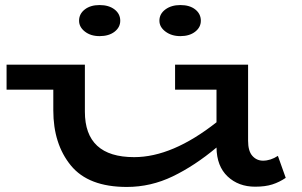

<svg xmlns="http://www.w3.org/2000/svg" viewBox="-20 -727 1197 760"><path d="M1111 -23Q1086 -6 1058 3Q1030 12 990 12Q924 12 881 -28.5Q838 -69 837 -143Q751 -71 664 -29Q577 13 482 13Q330 13 260.5 -72Q191 -157 191 -290V-372H6V-471H316V-285Q316 -105 511 -105Q662 -105 837 -243V-372H673V-471H962V-170Q962 -129 979 -110Q996 -91 1021 -91Q1051 -91 1080 -110ZM293 -645Q293 -672 315.5 -689.5Q338 -707 374 -707Q411 -707 433.5 -689.5Q456 -672 456 -645Q456 -619 433.5 -601.5Q411 -584 374 -584Q339 -584 316 -602Q293 -620 293 -645ZM611 -645Q611 -672 634.5 -689.5Q658 -707 694 -707Q731 -707 753 -689.5Q775 -672 775 -645Q775 -619 752.5 -601.5Q730 -584 694 -584Q659 -584 635 -602Q611 -620 611 -645Z"/></svg>

Font: BioRhyme Expanded
Style: Bold
Weight: 700
Width: 7
Designer: Aoife Mooney
Foundry: Aoife Mooney Type
Version: Version 1.000